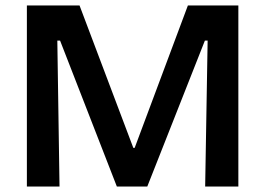

<svg xmlns="http://www.w3.org/2000/svg" viewBox="-20 -680 967 700"><path d="M78 0V-660H270L466 -141H471L665 -660H849V0H728L737 -532H727L517 0H406L199 -532H189L197 0Z"/></svg>

Font: Bricolage Grotesque 10pt SemiBold
Style: Regular
Weight: 600
Designer: Mathieu Triay
Foundry: Atelier Triay
Version: Version 1.000; ttfautohint (v1.8.4.7-5d5b);gftools[0.9.29]